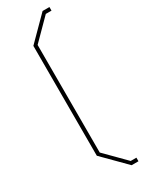

<svg xmlns="http://www.w3.org/2000/svg" viewBox="-244 -796 781 1020"><g transform="rotate(-30 146.0 -286.0)"><path d="M230 187 95 51V-623L230 -759H272V-737H237L117 -616V44L237 165H272V187Z"/></g></svg>

Font: Tomorrow Thin
Style: Regular
Weight: 250
Designer: Tony de Marco, Monica Rizzolli
Foundry: Just in Type
Version: Version 2.002